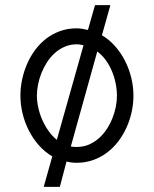

<svg xmlns="http://www.w3.org/2000/svg" viewBox="-20 -622 596 744"><path d="M348.1 -602.1 320.8 -505.9Q310.5 -508.3 299.3 -510.3Q288.1 -512.2 276.9 -512.2Q242.2 -512.2 212.6 -501.5Q183.1 -490.7 158.9 -472.2Q134.8 -453.6 116.2 -428.5Q97.7 -403.3 85 -374.3Q72.3 -345.2 65.7 -313.7Q59.1 -282.2 59.1 -251Q59.1 -217.3 67.4 -182.6Q75.7 -147.9 91.6 -116.7Q107.4 -85.4 130.4 -59.3Q153.3 -33.2 182.6 -16.1L149.4 102.1H211.9L237.8 3.9Q247.1 6.3 257.1 7.6Q267.1 8.8 276.9 8.8Q311 8.8 340.6 -1.7Q370.1 -12.2 394.5 -30.5Q418.9 -48.8 438 -73.7Q457 -98.6 470.2 -127.7Q483.4 -156.7 490.2 -188.2Q497.1 -219.7 497.1 -251Q497.1 -285.6 488.8 -320.1Q480.5 -354.5 464.8 -385.5Q449.2 -416.5 426.5 -442.4Q403.8 -468.3 375 -485.4L407.7 -602.1ZM123 -251Q123 -272 127.4 -294.4Q131.8 -316.9 140.6 -338.9Q149.4 -360.8 162.1 -380.6Q174.8 -400.4 191.4 -415.5Q208 -430.7 228.3 -439.9Q248.5 -449.2 272 -450.2Q279.3 -450.7 287.6 -449.7Q295.9 -448.7 303.7 -446.8L200.2 -80.1Q182.1 -94.7 167.7 -115.2Q153.3 -135.7 143.3 -158.7Q133.3 -181.6 128.2 -205.6Q123 -229.5 123 -251ZM433.1 -251Q433.1 -229.5 428.5 -206.8Q423.8 -184.1 415 -162.4Q406.2 -140.6 393.3 -121.1Q380.4 -101.6 363.5 -86.7Q346.7 -71.8 326.7 -62.7Q306.6 -53.7 283.2 -52.7Q275.9 -52.2 268.6 -52.7Q261.2 -53.2 254.4 -54.2L356.9 -422.4Q375.5 -408.7 389.9 -388.9Q404.3 -369.1 413.8 -346.2Q423.3 -323.2 428.2 -298.8Q433.1 -274.4 433.1 -251Z"/></svg>

Font: Saysettha
Style: Regular
Weight: 400
Designer: John M. Durdin
Foundry: Lao Script for Windows
Version: Version 2.201